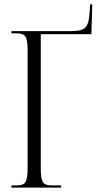

<svg xmlns="http://www.w3.org/2000/svg" viewBox="-20 -856 460 876"><path d="M32 0H259V-10H221C176 -10 166 -20 166 -93V-700H397L401 -836H391L389 -802C385 -733 372 -714 305 -714H32V-704H51C96 -704 106 -694 106 -621V-91C106 -20 95 -10 51 -10H32Z"/></svg>

Font: Noto Serif Display ExtraCondensed Light
Style: Regular
Weight: 300
Width: 2
Designer: Monotype Design Team
Foundry: Monotype Imaging Inc.
Version: Version 2.009